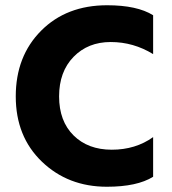

<svg xmlns="http://www.w3.org/2000/svg" viewBox="-20 -703 653 731"><path d="M387 8Q239 8 139.5 -87.5Q40 -183 40 -336Q40 -489 136.5 -586Q233 -683 388 -683Q502 -683 563 -645V-497Q488 -543 401.5 -543Q315 -543 260 -486.5Q205 -430 205 -336Q205 -242 260 -187.5Q315 -133 405.5 -133Q496 -133 563 -181V-30Q502 8 387 8Z"/></svg>

Font: Hind Mysuru
Style: Bold
Weight: 700
Designer: Manushi Parikh, Hitesh Malaviya
Foundry: Indian Type Foundry
Version: Version 0.703;PS 1.0;hotconv 1.0.86;makeotf.lib2.5.63406